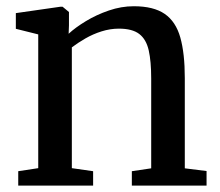

<svg xmlns="http://www.w3.org/2000/svg" viewBox="-20 -580 686 600"><path d="M99.5 -54.5V-472.5L29.5 -490V-539L169 -559H175.5L195.5 -542.5V-501L194.5 -474.5Q215.5 -494 248.5 -514Q281.5 -534 320.2 -547.2Q359 -560.5 398 -560.5Q460 -560.5 494.8 -536.5Q529.5 -512.5 543.5 -462.8Q557.5 -413 557.5 -336V-54L625.5 -45.5V0H392V-45L452.5 -54V-335Q452.5 -388 444.8 -422.5Q437 -457 415.2 -473.8Q393.5 -490.5 351.5 -490.5Q324.5 -490.5 297.5 -482Q270.5 -473.5 246.8 -459.8Q223 -446 204.5 -432V-54.5L271 -45V0H37V-45Z"/></svg>

Font: Merriweather 36pt
Style: Regular
Weight: 400
Designer: Eben Sorkin
Foundry: Eben Sorkin
Version: Version 2.100